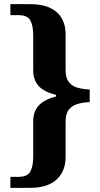

<svg xmlns="http://www.w3.org/2000/svg" viewBox="-20 -780 482 925"><path d="M30 125V72H69Q112 72 126 46.5Q140 21 140 -26V-197Q140 -242 166.5 -271.5Q193 -301 250 -315V-323Q192 -337 166 -366Q140 -395 140 -440V-610Q140 -657 126 -682Q112 -707 69 -707H30V-760H125Q209 -760 252.5 -722Q296 -684 296 -614V-442Q296 -405 311.5 -385Q327 -365 353.5 -357.5Q380 -350 412 -349V-288Q380 -287 353.5 -279Q327 -271 311.5 -251.5Q296 -232 296 -194V-23Q296 45 252.5 85Q209 125 125 125Z"/></svg>

Font: Noto Naskh Arabic
Style: Bold
Weight: 700
Designer: Monotype Design Team, David Williams, Mohamad Dakak and Nizar Qandah
Foundry: Monotype Imaging Inc.
Version: Version 2.016